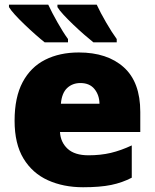

<svg xmlns="http://www.w3.org/2000/svg" viewBox="-20 -786 658 816"><path d="M314.9 -563Q436 -563 506.1 -500Q576.2 -437 576.2 -310.1V-225.1H234.9Q237.3 -181.6 267.3 -153.8Q297.4 -126 356 -126Q407.7 -126 450.9 -136.2Q494.1 -146.5 540 -168V-30.8Q500 -9.8 452.6 0Q405.3 9.8 333 9.8Q249.5 9.8 183.6 -20Q117.7 -49.8 79.8 -112.3Q42 -174.8 42 -272.9Q42 -372.6 76.2 -436.8Q110.4 -501 171.9 -532Q233.4 -563 314.9 -563ZM321.8 -433.1Q288.1 -433.1 265.4 -411.9Q242.7 -390.6 238.8 -345.2H402.8Q402.3 -381.8 381.6 -407.5Q360.8 -433.1 321.8 -433.1ZM391.1 -766.1Q406.7 -732.4 430.9 -690.7Q455.1 -648.9 476.1 -620.1V-606H377Q360.4 -619.1 337.4 -639.2Q314.5 -659.2 291.5 -681.2Q268.6 -703.1 250.2 -722.9Q231.9 -742.7 224.1 -755.9V-766.1ZM185.1 -766.1Q200.7 -732.4 224.4 -690.7Q248 -648.9 269 -620.1V-606H169.9Q153.3 -619.1 130.6 -639.2Q107.9 -659.2 85 -681.2Q62 -703.1 43.9 -722.9Q25.9 -742.7 18.1 -755.9V-766.1Z"/></svg>

Font: Open Sans ExtraBold
Style: Regular
Weight: 800
Designer: Monotype Design Team
Foundry: Monotype Imaging Inc.
Version: Version 3.003; ttfautohint (v1.8.4)